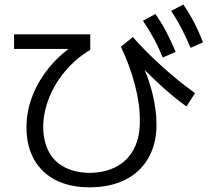

<svg xmlns="http://www.w3.org/2000/svg" viewBox="-20 -801 904 832"><path d="M94.7 -249Q94.7 -317.4 119.6 -382.8Q144.5 -448.2 190.9 -505.9Q237.3 -563.5 301.8 -606.4L313.5 -588.9H41V-652.3H371.1V-585Q310.5 -548.8 264.2 -494.6Q217.8 -440.4 192.9 -377.4Q168 -314.5 167 -251Q168 -188.5 191.4 -144Q214.8 -99.6 260.3 -76.2Q305.7 -52.7 368.2 -51.8Q436.5 -52.7 485.8 -79.6Q535.2 -106.4 561 -157.2Q586.9 -208 585.9 -278.3Q586.9 -347.7 564.9 -432.1Q543 -516.6 503.9 -598.6L555.7 -640.6Q606.4 -582 680.2 -515.1Q753.9 -448.2 825.2 -397.5L788.1 -339.8Q742.2 -372.1 691.4 -417.5Q640.6 -462.9 585 -520.5L588.9 -538.1Q623 -467.8 640.6 -396Q658.2 -324.2 658.2 -261.7Q658.2 -177.7 623 -116.2Q587.9 -54.7 522.5 -22Q457 10.7 368.2 10.7Q283.2 10.7 221.7 -20.5Q160.2 -51.8 127.4 -110.4Q94.7 -168.9 94.7 -249ZM599.6 -710.9 653.3 -740.2Q679.7 -703.1 700.2 -664.1Q720.7 -625 741.2 -576.2L685.5 -551.8Q665 -600.6 644.5 -637.7Q624 -674.8 599.6 -710.9ZM721.7 -753.9 774.4 -781.2Q800.8 -743.2 821.3 -703.6Q841.8 -664.1 859.4 -617.2L805.7 -593.8Q785.2 -642.6 765.1 -680.7Q745.1 -718.8 721.7 -753.9Z"/></svg>

Font: Pretendard GOV Variable
Style: Regular
Weight: 400
Designer: Base glyphs from Inter by Rasmus Andersson; Hangul glyphs from Noto Sans CJK(Source Han Sans) by Jang Soo-young and Kang
Foundry: Kil Hyung-jin
Version: Version 1.307;Glyphs 3.2 (3192)